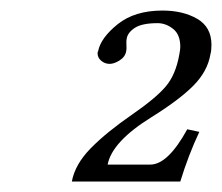

<svg xmlns="http://www.w3.org/2000/svg" viewBox="-20 -708 421 364"><path d="M188 -586.9Q178.7 -586.9 171.9 -592.8Q165 -598.6 165 -606.9Q165 -609.9 166 -610.8Q170.9 -636.2 203.1 -662.1Q235.4 -688 288.1 -688Q326.7 -688 353.8 -672.4Q380.9 -656.7 380.9 -623Q380.9 -611.8 378.9 -605Q373.5 -572.8 346.7 -545.7Q319.8 -518.6 267.1 -485.8Q192.4 -439.5 184.1 -396H265.1Q298.3 -396 335 -462.9L357.9 -458Q337.4 -414.6 321.8 -363.8H116.2Q122.1 -396.5 152.3 -427.2Q182.1 -457.5 231 -491.2Q274.9 -521.5 293.9 -543.7Q313 -565.9 319.8 -604Q321.8 -613.8 321.8 -619.1Q321.8 -642.6 308.1 -653.3Q294.4 -664.1 278.8 -664.1Q249.5 -664.1 235.8 -655.3Q222.2 -646.5 220.2 -634.8Q219.2 -630.4 219.7 -622.6Q220.2 -614.7 219.2 -610.8Q217.3 -600.1 206.8 -593.5Q196.3 -586.9 188 -586.9Z"/></svg>

Font: Linux Libertine G
Style: Italic
Weight: 400
Italic angle: -12°
Designer: Philipp H. Poll
Foundry: Philipp H. Poll
Version: Version 5.1.3